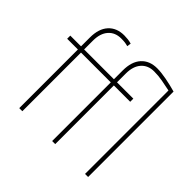

<svg xmlns="http://www.w3.org/2000/svg" viewBox="-180 -961 1161 1161"><g transform="rotate(45 401.0 -380.0)"><path d="M150.4 0H124V-501.5H32.2V-528.3H124V-603.5Q124 -679.2 160.9 -719.7Q197.8 -760.3 262.2 -760.3Q277.3 -760.3 293.5 -758.5Q309.6 -756.8 324.7 -752L320.8 -726.6Q307.1 -730.5 294.9 -732.2Q282.7 -733.9 262.7 -733.9Q210.9 -733.9 180.7 -699.7Q150.4 -665.5 150.4 -603.5V-528.3H405.3V-603.5Q405.3 -679.2 442.1 -719.7Q479 -760.3 543.5 -760.3Q578.6 -760.3 624.3 -751.5Q669.9 -742.7 712.9 -730.5V0H686.5V-713.4Q650.4 -721.2 615.2 -727.5Q580.1 -733.9 543.9 -733.9Q492.2 -733.9 461.9 -699.7Q431.6 -665.5 431.6 -603.5V-528.3H571.3V-501.5H431.6V0H405.3V-501.5H150.4Z"/></g></svg>

Font: Vazirmatn RD FD Thin
Style: Regular
Weight: 100
Designer: Saber Rastikerdar
Foundry: Saber Rastikerdar
Version: Version 33.003